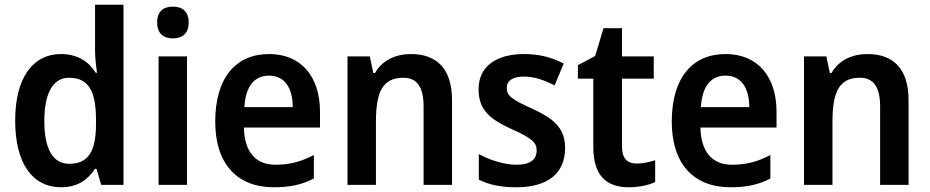

<svg xmlns="http://www.w3.org/2000/svg" viewBox="-20 -846 3924 810"><path d="M237 -56C307 -56 350 -87 381 -134H387L407 -66H501V-826H381V-632C381 -601 386 -564 389 -539H384C354 -587 306 -618 237 -618C120 -618 44 -520 44 -337C44 -154 119 -56 237 -56ZM272 -155C203 -155 167 -217 167 -336C167 -452 203 -518 271 -518C356 -518 385 -458 385 -340V-319C384 -208 353 -155 272 -155Z M710 -818C670 -818 643 -799 643 -751C643 -704 670 -684 710 -684C748 -684 776 -704 776 -751C776 -798 749 -818 710 -818ZM769 -608H649V-66H769Z M1115 -618C975 -618 888 -518 888 -333C888 -155 980 -56 1135 -56C1205 -56 1254 -67 1304 -93V-192C1250 -164 1203 -151 1142 -151C1058 -151 1011 -206 1009 -308H1330V-374C1330 -524 1250 -618 1115 -618ZM1115 -527C1183 -527 1215 -472 1215 -394H1011C1016 -484 1055 -527 1115 -527Z M1713 -618C1651 -618 1593 -593 1562 -538H1555L1540 -608H1446V-66H1566V-333C1566 -457 1594 -518 1681 -518C1741 -518 1767 -477 1767 -396V-66H1887V-423C1887 -557 1822 -618 1713 -618Z M2364 -222C2364 -312 2308 -349 2224 -388C2137 -427 2118 -443 2118 -475C2118 -506 2143 -523 2190 -523C2237 -523 2277 -507 2320 -486L2358 -578C2304 -606 2251 -618 2191 -618C2074 -618 1999 -566 1999 -470C1999 -382 2046 -344 2137 -302C2230 -261 2244 -242 2244 -211C2244 -174 2218 -151 2160 -151C2107 -151 2045 -171 2000 -196V-88C2045 -66 2092 -56 2159 -56C2289 -56 2364 -113 2364 -222Z M2666 -156C2626 -156 2604 -179 2604 -227V-514H2738V-608H2604V-727H2526L2491 -610L2418 -571V-514H2483V-226C2483 -100 2543 -56 2633 -56C2676 -56 2717 -65 2744 -78V-170C2719 -162 2692 -156 2666 -156Z M3041 -618C2901 -618 2814 -518 2814 -333C2814 -155 2906 -56 3061 -56C3131 -56 3180 -67 3230 -93V-192C3176 -164 3129 -151 3068 -151C2984 -151 2937 -206 2935 -308H3256V-374C3256 -524 3176 -618 3041 -618ZM3041 -527C3109 -527 3141 -472 3141 -394H2937C2942 -484 2981 -527 3041 -527Z M3639 -618C3577 -618 3519 -593 3488 -538H3481L3466 -608H3372V-66H3492V-333C3492 -457 3520 -518 3607 -518C3667 -518 3693 -477 3693 -396V-66H3813V-423C3813 -557 3748 -618 3639 -618Z"/></svg>

Font: Noto Sans Malayalam UI SemiCondensed SemiBold
Style: Regular
Weight: 600
Width: 4
Designer: Jelle Bosma - Monotype Design Team
Foundry: Monotype Imaging Inc.
Version: Version 2.104